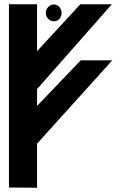

<svg xmlns="http://www.w3.org/2000/svg" viewBox="-20 -881 565 901"><path d="M22 -1 154 0V-207L507 -598H359L154 -384V-463L505 -861H357L154 -641V-861H22ZM195 -820C195 -799 212 -781 233 -781C254 -781 269 -799 269 -820C269 -841 254 -860 233 -860C212 -860 195 -841 195 -820Z"/></svg>

Font: Ny Stormning
Style: Regular
Weight: 400
Designer: Robert Jablonski, Mew Too
Foundry: Cannot Into Space Fonts
Version: Version 0.90